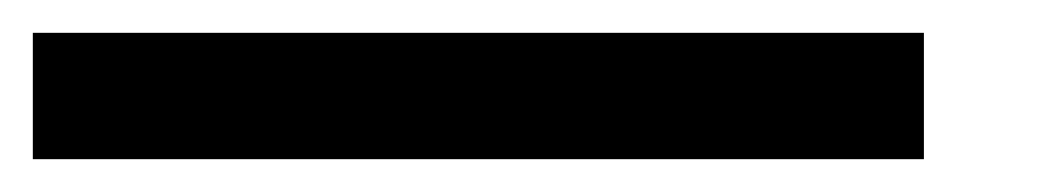

<svg xmlns="http://www.w3.org/2000/svg" viewBox="-95 -38 643 117"><path d="M-75 59V-18H468V59Z"/></svg>

Font: Source Serif 4 Semibold
Style: Italic
Weight: 600
Italic angle: -12°
Designer: Frank Grießhammer
Foundry: Adobe
Version: Version 4.005;hotconv 1.1.0;makeotfexe 2.6.0